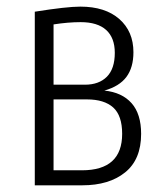

<svg xmlns="http://www.w3.org/2000/svg" viewBox="-20 -554 493 574"><path d="M292 -283.2Q344.7 -277.8 373.3 -245.6Q401.9 -213.4 401.9 -153.8Q401.9 -77.1 354 -38.6Q306.2 0 226.1 0H84V-519Q179.2 -534.2 220.2 -534.2Q294.4 -534.2 336.7 -497.1Q378.9 -460 378.9 -397.9Q378.9 -352.1 357.9 -324Q336.9 -295.9 292 -283.2ZM221.2 -487.8Q183.6 -487.8 140.1 -481V-300.8H233.9Q275.9 -300.8 299.6 -324.7Q323.2 -348.6 323.2 -396Q323.2 -440.9 297.4 -464.4Q271.5 -487.8 221.2 -487.8ZM225.1 -44.9Q345.2 -44.9 345.2 -153.8Q345.2 -208.5 318.4 -232.7Q291.5 -256.8 240.2 -256.8H140.1V-44.9Z"/></svg>

Font: Fira Sans Compressed Light
Style: Regular
Weight: 300
Width: 1
Designer: Carrois Corporate & Edenspiekermann AG
Foundry: Carrois Corporate GbR & Edenspiekermann AG
Version: Version 4.203;PS 004.203;hotconv 1.0.88;makeotf.lib2.5.64775